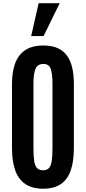

<svg xmlns="http://www.w3.org/2000/svg" viewBox="-20 -1149 528 1179"><path d="M245.1 9.8Q178.2 9.8 136 -18.6Q93.8 -46.9 73.7 -102.5Q53.7 -158.2 53.7 -240.2V-633.3Q53.7 -707.5 73.2 -760.3Q92.8 -813 135.3 -841.3Q177.7 -869.6 246.6 -869.6Q298.3 -869.6 334 -853.5Q369.6 -837.4 391.6 -806.9Q413.6 -776.4 423.6 -732.7Q433.6 -689 433.6 -633.3V-240.2Q433.6 -158.2 414.3 -102.5Q395 -46.9 353.5 -18.6Q312 9.8 245.1 9.8ZM245.1 -103.5Q269.5 -103.5 281.7 -118.2Q293.9 -132.8 298.1 -162.8Q302.2 -192.9 302.2 -238.8V-639.2Q302.2 -695.3 291.7 -725.8Q281.2 -756.3 246.6 -756.3Q210.9 -756.3 198.2 -726.8Q185.5 -697.3 185.5 -639.6V-238.8Q185.5 -191.9 189.7 -161.9Q193.8 -131.8 206.8 -117.7Q219.7 -103.5 245.1 -103.5ZM171.4 -927.7 217.3 -1129.4H346.7L247.6 -927.7Z"/></svg>

Font: Antonio
Style: Bold
Weight: 700
Designer: Vernon Adams
Foundry: Vernon Adams
Version: Version 1.002